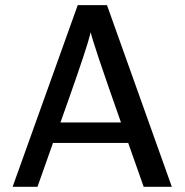

<svg xmlns="http://www.w3.org/2000/svg" viewBox="-20 -723 715 743"><path d="M28.8 0 280.8 -703.1H394L645 0H536.1L476.1 -169.9H185.1L125 0ZM213.9 -249H448.2Q338.4 -560.1 331.1 -598.1Q323.2 -565.9 301.5 -500.5Q279.8 -435.1 248.3 -345.9Q216.8 -256.8 213.9 -249Z"/></svg>

Font: CMU Bright
Style: SemiBold
Weight: 600
Version: Version 0.7.0